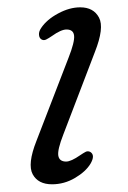

<svg xmlns="http://www.w3.org/2000/svg" viewBox="-20 -482 341 511"><path d="M156 -52Q169 -52 193.5 -69Q201.5 -74.5 207.8 -77.8Q214 -81 220.5 -77.5Q234 -69 221 -46.5Q208.5 -25.5 179.8 -8.5Q151 8.5 118.5 8.5Q81.5 8.5 67 -18.2Q52.5 -45 77 -107L162.5 -328.5Q179 -370.5 177.2 -387Q175.5 -403.5 157 -403.5Q142.5 -403.5 118 -386Q110 -380.5 103.2 -377Q96.5 -373.5 90.5 -377Q84.5 -380.5 83.8 -389.2Q83 -398 89.5 -407.5Q104.5 -430 134.8 -446.2Q165 -462.5 193.5 -462.5Q229 -462.5 243.5 -435.2Q258 -408 232.5 -343.5L148.5 -124Q132.5 -83 135.2 -67.5Q138 -52 156 -52Z"/></svg>

Font: Fraunces 9pt SuperSoft Light
Style: Italic
Weight: 300
Italic angle: -16°
Version: Version 1.000;[b76b70a41]